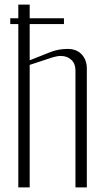

<svg xmlns="http://www.w3.org/2000/svg" viewBox="-20 -820 460 840"><path d="M109.9 -536.1V0H60.1V-714.8H24.9V-740.2H60.1V-799.8H109.9V-740.2H259.8V-714.8H109.9V-556.2L199.7 -591.8Q235.8 -606 275.4 -606Q315.4 -606 337.6 -581.8Q359.9 -557.6 359.9 -519.5V0H310.1V-512.2Q310.1 -541.5 292 -558.3Q273.9 -575.2 246.1 -575.2Q230.5 -575.2 210.9 -569.3Z"/></svg>

Font: Reswysokr
Style: Regular
Weight: 500
Version: Version 0.984